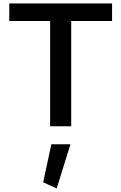

<svg xmlns="http://www.w3.org/2000/svg" viewBox="-20 -717 688 1090"><path d="M271.5 102.1H379.9L301.8 353L225.1 317.9ZM384.3 0H264.6V-597.7H32.7V-697.3H616.2V-597.7H384.3Z"/></svg>

Font: Estedad-FD SemiBold
Style: Regular
Weight: 600
Designer: Amin Abedi
Version: Version 7.3